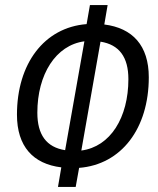

<svg xmlns="http://www.w3.org/2000/svg" viewBox="-20 -733 626 763"><path d="M210.4 9.8H280.8L294.4 -65.9C462.9 -79.1 571.3 -223.1 571.3 -425.8C571.3 -552.2 506.8 -621.6 394.5 -635.7L407.7 -712.9H337.4L324.2 -637.2C155.3 -624 47.4 -479.5 47.4 -277.3C47.4 -151.4 111.3 -81.5 223.6 -67.9ZM379.4 -567.4C453.6 -555.7 490.2 -506.3 490.2 -418.5C490.2 -266.1 418.9 -149.9 303.2 -134.8ZM238.8 -136.2C164.6 -147.9 128.4 -197.3 128.4 -285.2C128.4 -437 201.2 -553.7 315.4 -568.8Z"/></svg>

Font: Cascadia Code PL SemiLight
Style: Italic
Weight: 350
Italic angle: -10°
Monospace: yes
Designer: Aaron Bell
Foundry: Saja Typeworks
Version: Version 2404.023